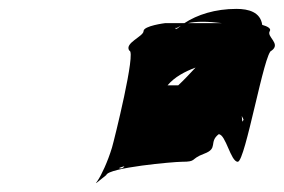

<svg xmlns="http://www.w3.org/2000/svg" viewBox="-20 -870 639 432"><path d="M271 -756C287 -756 237 -555 232 -538C222 -505 208 -476 200 -464C191 -452 197 -459 219 -476C224 -493 371 -506 389 -506C424 -506 407 -512 439 -524C472 -536 449 -550 472 -568C488 -568 499 -506 515 -506C532 -506 575 -756 591 -756C613 -772 579 -787 587 -800C591 -806 581 -811 570 -814C566 -843 539 -850 512 -850C464 -850 424 -837 395 -818H352C352 -818 303 -812 303 -800C303 -788 259 -773 271 -756ZM260 -496C258 -493 255 -491 252 -491C244 -491 249 -493 260 -496ZM376 -806C379 -808 383 -810 387 -812L379 -806C371 -800 378 -814 376 -806ZM357 -678C373 -697 396 -709 420 -718C407 -704 394 -690 381 -678ZM403 -818C421 -822 447 -822 479 -818ZM477 -795H480C478 -795 476 -795 477 -795ZM524 -609C525 -606 527 -604 528 -601C525 -592 525 -598 524 -609Z"/></svg>

Font: bitstorm
Style: extobl
Weight: 400
Version: Version 0.2